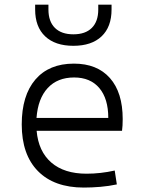

<svg xmlns="http://www.w3.org/2000/svg" viewBox="-20 -803 626 832"><path d="M343.3 9.8Q214.8 9.8 144.5 -61.5Q74.2 -132.8 74.2 -263.7Q74.2 -389.2 133.3 -458.3Q192.4 -527.3 300.3 -527.3Q400.9 -527.3 456.3 -464.8Q511.7 -402.3 511.7 -287.1Q511.7 -256.8 508.8 -236.3H138.7Q146.5 -147 202.4 -98.6Q258.3 -50.3 355 -50.3Q415.5 -50.3 477.1 -64L486.3 -3.9Q452.6 3.4 415.3 6.6Q377.9 9.8 343.3 9.8ZM301.3 -467.3Q229 -467.3 186.8 -421.6Q144.5 -376 138.2 -292H449.2Q449.2 -375.5 410.4 -421.4Q371.6 -467.3 301.3 -467.3ZM297.9 -604.5Q219.2 -604.5 175.8 -645.5Q132.3 -686.5 132.3 -761.7V-782.7H189.9V-761.7Q189.9 -710 218 -682.1Q246.1 -654.3 297.9 -654.3Q350.1 -654.3 377.9 -682.1Q405.8 -710 405.8 -761.7V-782.7H463.4V-761.7Q463.4 -686.5 420.2 -645.5Q377 -604.5 297.9 -604.5Z"/></svg>

Font: Caskaydia Cove Light
Style: Regular
Weight: 300
Monospace: yes
Designer: Aaron Bell
Foundry: Saja Typeworks
Version: Version 4.300; ttfautohint (v1.8.3)